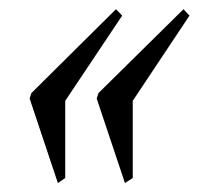

<svg xmlns="http://www.w3.org/2000/svg" viewBox="-20 -451 441 418"><path d="M252 -52.5 190.5 -236.5 194.5 -248.5 379.5 -431 392.5 -417 269 -231.5V-63.5ZM106 -52.5 44.5 -236.5 48.5 -248.5 232.5 -431 246 -417 122 -231.5V-63.5Z"/></svg>

Font: Libre Caslon Condensed
Style: Italic
Weight: 400
Italic angle: -22.583°
Designer: Pablo Impallari, Rodrigo Fuenzalida, Katja Schimmel, Ertekin Erdin
Foundry: Pablo Impallari, Rodrigo Fuenzalida
Version: Version 2.000;gftools[0.9.33]